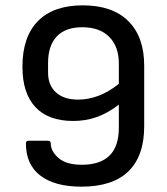

<svg xmlns="http://www.w3.org/2000/svg" viewBox="-20 -687 625 719"><path d="M285 12Q185 12 131 -29.5Q77 -71 77 -150Q77 -160 87 -160H159Q170 -160 170 -150Q170 -121 199 -95.5Q228 -70 286 -70Q425 -70 425 -208V-295Q383 -263 342 -248.5Q301 -234 254 -234Q161 -234 112.5 -286Q64 -338 64 -437Q64 -549 122 -608Q180 -667 290 -667Q401 -667 460.5 -608Q520 -549 520 -441V-214Q520 -103 461 -45.5Q402 12 285 12ZM160 -415Q160 -368 189.5 -341Q219 -314 273 -314Q351 -314 425 -373V-449Q425 -513 389 -549Q353 -585 288 -585Q225 -585 192.5 -550.5Q160 -516 160 -451Z"/></svg>

Font: Sofia Sans Medium
Style: Regular
Weight: 500
Designer: Botio Nikoltchev, Ani Petrova
Foundry: lettersoup
Version: Version 4.101; ttfautohint (v1.8.4.7-5d5b)